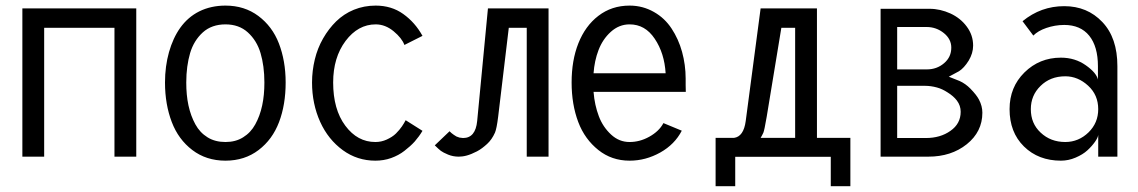

<svg xmlns="http://www.w3.org/2000/svg" viewBox="-20 -554 4023 679"><path d="M59.1 -524.4V0H136.2V-455.6H384.8V0H461.9V-524.4Z M563.5 -262.2C563.5 -210 571.8 -163.6 587.4 -122.6C603 -81.5 627.4 -48.3 660.2 -23.4C692.9 1.5 731.9 14.2 777.3 14.2C822.8 14.2 861.8 1.5 894.5 -23.4C927.2 -48.3 951.2 -81.1 966.8 -122.1C982.4 -163.1 990.2 -210 990.2 -262.2C990.2 -314 981.9 -359.9 966.3 -400.4C950.7 -440.9 926.3 -473.1 893.6 -497.6C860.8 -522 822.3 -534.2 777.3 -534.2C743.2 -534.2 711.9 -527.3 684.6 -513.7C657.2 -500 635.3 -480.5 617.7 -456.1C600.1 -431.6 586.9 -402.3 577.6 -369.6C568.4 -336.9 563.5 -300.8 563.5 -262.2ZM638.7 -262.2C638.7 -301.8 643.6 -336.4 652.3 -366.2C661.1 -396 676.3 -420.4 697.3 -439.5C718.3 -458.5 745.6 -467.8 777.3 -467.8C809.1 -467.8 835.4 -458.5 856.4 -439.5C877.4 -420.4 892.6 -396 901.4 -366.2C910.2 -336.4 915 -301.8 915 -262.2C915 -232.9 912.6 -206.1 907.2 -181.2C901.9 -156.2 893.6 -133.8 882.8 -114.3C872.1 -94.7 857.9 -79.6 839.8 -68.4C821.8 -57.1 801.3 -51.8 777.3 -51.8C753.4 -51.8 731.9 -57.1 713.9 -68.4C695.8 -79.6 681.6 -94.7 670.9 -114.3C660.2 -133.8 651.9 -156.2 646.5 -181.2C641.1 -206.1 638.7 -232.9 638.7 -262.2Z M1410.2 -395 1474.1 -427.2C1456.5 -459 1434.1 -484.4 1406.2 -504.4C1378.4 -524.4 1345.7 -534.2 1308.6 -534.2C1281.2 -534.2 1255.4 -529.3 1231.4 -519.5C1207.5 -509.8 1186.5 -495.6 1168.9 -478.5C1151.4 -461.4 1135.7 -440.9 1122.6 -418C1109.4 -395 1099.6 -370.1 1093.3 -343.8C1086.9 -317.4 1083.5 -290 1083.5 -262.2C1083.5 -211.9 1093.3 -165 1112.3 -123C1131.3 -81.1 1158.2 -47.9 1192.4 -22.9C1226.6 2 1265.1 14.2 1307.6 14.2C1326.7 14.2 1345.7 11.2 1363.3 4.9C1380.9 -1.5 1396.5 -9.8 1410.2 -20.5C1423.8 -31.2 1436.5 -42 1446.8 -53.7C1457 -65.4 1466.3 -78.1 1474.1 -91.3L1414.6 -128.9C1411.1 -122.1 1406.7 -114.7 1401.4 -106.9C1396 -99.1 1389.2 -90.8 1380.4 -82C1371.6 -73.2 1360.4 -66.4 1347.7 -60.5C1335 -54.7 1321.8 -51.8 1307.6 -51.8C1265.1 -51.8 1230 -70.8 1201.2 -109.4C1172.4 -147.9 1158.2 -199.2 1158.2 -262.2C1158.2 -321.3 1172.9 -370.1 1202.1 -409.2C1231.4 -448.2 1267.1 -467.8 1308.6 -467.8C1331.5 -467.8 1352.5 -459.5 1372.1 -443.4C1391.6 -427.2 1404.3 -411.1 1410.2 -395Z M1705.6 -524.4 1667.5 -126C1663.6 -85.9 1647 -65.9 1617.7 -65.9L1605 -67.4L1594.2 -71.3L1585 -77.1L1577.1 -83L1569.8 -89.8L1517.6 -40C1526.9 -31.2 1533.7 -24.4 1539.1 -20.5C1544.4 -16.6 1552.7 -12.2 1564.5 -7.3C1576.2 -2.4 1588.9 0 1602.5 0C1610.4 0 1619.6 -1 1630.4 -3.9C1641.1 -6.8 1653.3 -11.7 1666.5 -18.6C1679.7 -25.4 1691.4 -34.7 1702.6 -44.9C1713.9 -55.2 1723.1 -68.4 1730.5 -85C1734.4 -94.2 1738.3 -113.3 1741.7 -141.1L1779.3 -455.6H1842.8V0H1919.9V-524.4Z M2079.1 -294.9C2081.1 -323.7 2086.9 -351.6 2096.7 -377C2106.4 -402.3 2120.6 -423.8 2140.1 -441.4C2159.7 -459 2181.6 -467.8 2206.5 -467.8C2243.2 -467.8 2272.5 -451.2 2295.4 -417C2318.4 -382.8 2331.1 -342.3 2334 -294.9ZM2079.1 -229H2405.3C2405.3 -232.9 2404.8 -241.2 2404.8 -252.9V-275.9C2404.8 -308.6 2400.4 -340.3 2392.1 -370.6C2383.8 -400.9 2371.1 -428.7 2355 -453.1C2338.9 -477.5 2318.4 -497.1 2292.5 -511.7C2266.6 -526.4 2238.3 -534.2 2206.5 -534.2C2164.1 -534.2 2127.4 -522 2096.2 -498C2064.9 -474.1 2041.5 -441.4 2025.4 -400.9C2009.3 -360.4 2001.5 -314 2001.5 -262.2C2001.5 -210.4 2009.3 -164.1 2024.9 -122.6C2040.5 -81.1 2064.9 -48.3 2096.2 -23.4C2127.4 1.5 2164.1 14.2 2206.5 14.2C2245.1 14.2 2280.8 4.4 2314.9 -14.6C2349.1 -33.7 2374.5 -59.6 2391.1 -91.8L2326.2 -118.7C2315.9 -99.1 2298.8 -83 2275.9 -70.3C2252.9 -57.6 2230 -51.8 2206.5 -51.8C2181.6 -51.8 2160.2 -60.5 2141.1 -78.1C2122.1 -95.7 2107.4 -117.2 2097.7 -143.1C2087.9 -168.9 2081.5 -197.8 2079.1 -229Z M2869.1 -66.4V-524.4H2669.9L2617.2 -126C2612.3 -88.9 2598.1 -69.3 2575.7 -66.4H2510.7V104.5H2580.1V0.5H2918V104.5H2987.3V-66.4ZM2669.9 -66.4C2673.3 -72.3 2676.8 -78.1 2679.7 -85C2681.6 -89.4 2686 -108.4 2691.4 -141.1L2743.2 -455.6H2792V-66.4Z M3094.2 0H3263.2C3316.9 0 3362.3 -14.6 3398.9 -43.9C3435.5 -73.2 3454.1 -110.4 3454.1 -155.3C3454.1 -170.9 3450.2 -186.5 3441.9 -202.1C3436.5 -212.4 3426.8 -225.1 3411.6 -240.7C3400.4 -252 3387.7 -261.2 3373.5 -267.6L3335.4 -282.7L3371.6 -302.2C3383.3 -309.6 3395 -322.3 3405.8 -339.8C3416 -356.9 3421.4 -374.5 3421.4 -392.6C3421.4 -417.5 3414.1 -439.5 3398.9 -460C3383.8 -480.5 3364.3 -495.6 3341.3 -506.3C3317.4 -517.1 3293 -522.9 3267.1 -522.9H3094.2ZM3152.8 -308.6V-458.5H3255.4H3257.3C3279.8 -458.5 3300.3 -451.2 3317.9 -437C3335.4 -422.9 3344.2 -405.8 3344.2 -385.7C3344.2 -363.3 3335.9 -345.2 3318.8 -330.6C3301.8 -315.9 3281.2 -308.6 3258.3 -308.6ZM3152.8 -250.5H3251.5C3265.1 -250.5 3279.3 -248.5 3293.5 -244.6C3306.2 -241.2 3318.4 -235.4 3330.6 -227.5C3344.7 -218.8 3356 -209 3363.8 -198.7C3373 -186.5 3377.4 -173.3 3377.4 -158.7C3377.4 -130.4 3365.2 -107.9 3341.3 -91.3C3317.4 -74.2 3288.1 -65.9 3254.4 -65.9H3152.8Z M3747.6 -284.2C3777.3 -284.2 3804.2 -272.9 3828.1 -251C3852.1 -229 3863.8 -201.2 3863.8 -168C3863.8 -135.7 3852.5 -108.4 3829.6 -85.9C3806.6 -63.5 3778.8 -51.8 3747.6 -51.8C3712.4 -51.8 3683.6 -63 3660.2 -85C3636.7 -106.9 3625.5 -134.3 3625.5 -168C3625.5 -200.2 3636.7 -227.5 3659.7 -250C3682.6 -272.5 3711.4 -284.2 3747.6 -284.2ZM3731.9 -350.1C3681.2 -350.1 3638.2 -332.5 3603 -297.9C3567.9 -263.2 3550.3 -220.2 3550.3 -168C3550.3 -113.8 3566.9 -69.8 3601.1 -36.1C3635.3 -2.4 3679.2 14.2 3731.9 14.2C3749.5 14.2 3766.6 10.7 3783.7 3.4C3800.8 -3.9 3814.5 -12.2 3825.7 -22.5C3836.9 -32.7 3845.7 -43 3852.5 -52.7C3859.4 -62.5 3863.3 -70.8 3863.8 -77.1V-76.2V0H3931.6V-259.8V-319.8C3931.6 -386.7 3914.1 -438.5 3878.4 -476.1C3842.8 -513.7 3797.9 -532.2 3743.7 -532.2C3688.5 -532.2 3639.6 -514.6 3596.2 -479L3634.3 -428.2C3645.5 -439.5 3660.2 -448.2 3680.2 -455.1C3700.2 -461.9 3721.2 -465.8 3743.7 -465.8C3781.7 -465.8 3811.5 -453.1 3832 -427.7C3852.5 -402.3 3862.8 -366.2 3862.8 -319.8V-272.9C3858.9 -289.1 3844.7 -305.7 3819.8 -323.2C3794.9 -340.8 3765.6 -350.1 3731.9 -350.1Z"/></svg>

Font: Tuffy
Style: Regular
Weight: 500
Designer: Thatcher Ulrich, Karoly Barta and Michael Everson
Version: Version 001.270